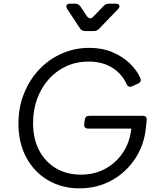

<svg xmlns="http://www.w3.org/2000/svg" viewBox="-20 -1019 867 1051"><path d="M415 12Q319 12 243.5 -32Q168 -76 124.5 -156Q81 -236 81 -343Q81 -432 111.5 -507.5Q142 -583 195 -639Q248 -695 318.5 -726Q389 -757 468 -757Q539 -757 595 -733.5Q651 -710 690 -672.5Q729 -635 748 -592Q757 -571 735 -561L704 -547Q683 -537 673 -559Q646 -617 592.5 -649.5Q539 -682 465 -682Q398 -682 342 -656Q286 -630 245.5 -584Q205 -538 183 -477Q161 -416 161 -346Q161 -260 194 -196.5Q227 -133 286 -98Q345 -63 423 -63Q497 -63 556 -95Q615 -127 652.5 -183Q690 -239 698 -310L699 -315H464Q438 -315 441 -340L444 -363Q447 -385 469 -385H760Q786 -385 783 -360L779 -323Q770 -226 719.5 -150Q669 -74 590 -31Q511 12 415 12ZM446 -849Q427 -849 417 -865L348 -970Q340 -983 345 -991Q350 -999 364 -999H391Q410 -999 420 -984L456 -930Q463 -920 472.5 -919Q482 -918 490 -927L547 -986Q559 -999 576 -999H613Q629 -999 633 -989.5Q637 -980 626 -969L523 -862Q511 -849 494 -849Z"/></svg>

Font: Pitagon Sans Text
Style: Italic
Weight: 400
Italic angle: -8°
Designer: Travis Tran
Foundry: Pitagon
Version: Version 1.001; ttfautohint (v1.8.4.7-5d5b);gftools[0.9.26]